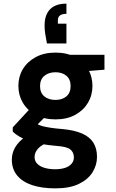

<svg xmlns="http://www.w3.org/2000/svg" viewBox="-20 -803 640 1055"><path d="M284 232Q211 232 157.5 214.5Q104 197 74.5 161.5Q45 126 45 74Q45 38 63.5 6.5Q82 -25 118 -50.5Q154 -76 206 -94L256 -24Q211 -10 190.5 12Q170 34 170 60Q170 82 185 97Q200 112 225.5 119.5Q251 127 283 127Q314 127 337 119.5Q360 112 373 97Q386 82 386 62Q386 35 367.5 19Q349 3 294 -1Q244 -5 204.5 -12.5Q165 -20 135 -30.5Q105 -41 84 -54Q63 -67 50 -80V-103L158 -220L256 -189L128 -61L169 -131Q180 -124 190.5 -118.5Q201 -113 217 -109Q233 -105 258 -101Q283 -97 322 -94Q388 -88 430.5 -69.5Q473 -51 493 -19Q513 13 513 59Q513 104 488.5 143.5Q464 183 413.5 207.5Q363 232 284 232ZM285 -147Q222 -147 176 -172Q130 -197 105.5 -238.5Q81 -280 81 -331Q81 -382 105.5 -423Q130 -464 176 -489Q222 -514 285 -514Q348 -514 393.5 -489Q439 -464 463.5 -423Q488 -382 488 -331Q488 -280 463.5 -238.5Q439 -197 393.5 -172Q348 -147 285 -147ZM285 -254Q322 -254 345 -273.5Q368 -293 368 -330Q368 -367 345 -386.5Q322 -406 285 -406Q248 -406 224 -386.5Q200 -367 200 -330Q200 -293 223.5 -273.5Q247 -254 285 -254ZM368 -405 346 -502H554V-420ZM345 -783V-727Q322 -727 310 -718.5Q298 -710 298 -691V-673H345V-564H238Q232 -594 228.5 -616.5Q225 -639 225 -663Q225 -721 255 -752Q285 -783 345 -783Z"/></svg>

Font: DM Sans 16pt ExtraBold
Style: Regular
Weight: 800
Version: Version 4.004;gftools[0.9.30]